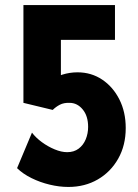

<svg xmlns="http://www.w3.org/2000/svg" viewBox="-20 -740 554 768"><path d="M253.4 7.8Q216.8 7.8 178.5 -1.5Q140.1 -10.7 106 -27.6Q71.8 -44.4 48.3 -67.4L107.9 -209.5Q123 -189.5 147.2 -171.6Q171.4 -153.8 198.5 -142.6Q225.6 -131.3 248.5 -131.3Q275.9 -131.3 294.7 -145.5Q313.5 -159.7 323 -182.9Q332.5 -206.1 332.5 -232.4Q332.5 -275.9 311 -302Q289.6 -328.1 259.3 -328.6Q235.4 -329.6 219.2 -321Q203.1 -312.5 190.9 -300.3L73.7 -328.6V-719.7H439.9V-580.6H223.6V-393.1L181.2 -415.5Q199.7 -432.1 229.2 -441.4Q258.8 -450.7 290 -450.7Q345.2 -450.7 388.7 -421.6Q432.1 -392.6 457.5 -342.3Q482.9 -292 482.9 -228Q482.9 -158.7 452.9 -105.5Q422.9 -52.2 371.1 -22.2Q319.3 7.8 253.4 7.8Z"/></svg>

Font: Reddit Sans Condensed ExtraBold
Style: Regular
Weight: 800
Designer: Stephen Hutchings
Foundry: Reddit
Version: Version 1.014